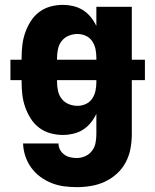

<svg xmlns="http://www.w3.org/2000/svg" viewBox="-20 -548 640 791"><path d="M296 223Q270 223 243.5 219.5Q217 216 192 206Q167 196 145.5 180Q124 164 108.5 142.5Q93 121 84.5 95.5Q76 70 75 43H221Q221 57 227.5 69Q234 81 245 89Q256 97 269.5 100Q283 103 296 103Q314 103 331 95.5Q348 88 359 73.5Q370 59 373.5 41Q377 23 377 5V-79Q368 -60 354 -42.5Q340 -25 321.5 -13.5Q303 -2 281.5 3Q260 8 239 8Q213 8 187.5 1Q162 -6 141 -22Q120 -38 106 -60.5Q92 -83 83.5 -107.5Q75 -132 72 -158Q69 -184 69 -210V-218H23V-302H69V-310Q69 -336 72 -362Q75 -388 83.5 -412.5Q92 -437 106 -459.5Q120 -482 141 -498Q162 -514 187.5 -521Q213 -528 239 -528Q260 -528 281.5 -523Q303 -518 321.5 -506.5Q340 -495 354 -477.5Q368 -460 377 -441V-520H523V-302H577V-218H523V5Q523 35 517.5 64.5Q512 94 498 120.5Q484 147 461.5 167.5Q439 188 412 200.5Q385 213 355.5 218Q326 223 296 223ZM377 -302V-310Q377 -328 373.5 -345.5Q370 -363 360 -378Q350 -393 333.5 -400.5Q317 -408 299 -408Q281 -408 263.5 -401Q246 -394 234.5 -379.5Q223 -365 219 -346.5Q215 -328 215 -310V-302ZM299 -112Q317 -112 333.5 -119.5Q350 -127 360 -142Q370 -157 373.5 -174.5Q377 -192 377 -210V-218H215V-210Q215 -192 219 -173.5Q223 -155 234.5 -140.5Q246 -126 263.5 -119Q281 -112 299 -112Z"/></svg>

Font: Iosevka Custom Heavy Extended
Style: Regular
Weight: 900
Width: 7
Monospace: yes
Designer: Belleve Invis
Foundry: Belleve Invis
Version: Version 11.2.4; ttfautohint (v1.8.4)